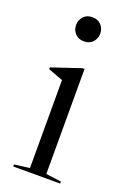

<svg xmlns="http://www.w3.org/2000/svg" viewBox="-126 -672 481 718"><g transform="rotate(20 114.5 -313.0)"><path d="M65 -578Q65 -598 78 -612Q91 -626 113 -626Q135 -626 148 -612Q161 -598 161 -578Q161 -558 148 -544Q135 -530 113 -530Q91 -530 78 -544Q65 -558 65 -578ZM212 -8V0H25V-8L86 -16V-366L27 -388V-395L143 -434H151V-16Z"/></g></svg>

Font: Libre Caslon Display
Style: Regular
Weight: 400
Designer: Pablo Impallari, Rodrigo Fuenzalida
Foundry: Pablo Impallari, Rodrigo Fuenzalida
Version: Version 1.002; ttfautohint (v1.5)